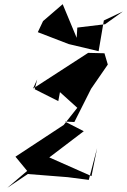

<svg xmlns="http://www.w3.org/2000/svg" viewBox="-20 -862 608 919"><path d="M214 -107 381 -234 291 -280 336 -278 416 -437 496 -553 480 -607 402 -609 138 -438 158 -482 146 -435 259 -378 267 -421 350 -346 285 -264 54 -112 110 -44 15 37 113 -29C177 -24 240 -19 304 -14L405 -1L445 -154L418 -19L199 -116ZM347 -681 280 -842 186 -761 161 -708 309 -651 452 -617 477 -764 568 -807 483 -746 350 -730Z"/></svg>

Font: Asimov Silicon
Style: Regular
Weight: 400
Designer: Google
Version: Version 2.000980; 2014